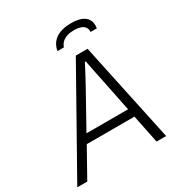

<svg xmlns="http://www.w3.org/2000/svg" viewBox="-222 -1007 1078 1147"><g transform="rotate(-30 317.5 -434.0)"><path d="M281 -764H326C333 -786 354 -823 429 -823C503 -823 512 -786 510 -764H553C561 -813 543 -868 435 -868C325 -868 290 -813 281 -764ZM-23 0H46L155 -195H484L524 0H590L444 -686H363ZM186 -252 320 -493C336 -521 370 -586 391 -626H397C405 -587 417 -524 424 -493L473 -252Z"/></g></svg>

Font: Archivo ExtraLight
Style: Italic
Weight: 200
Italic angle: -10°
Designer: Hector Gatti
Foundry: Omnibus-Type
Version: Version 2.001